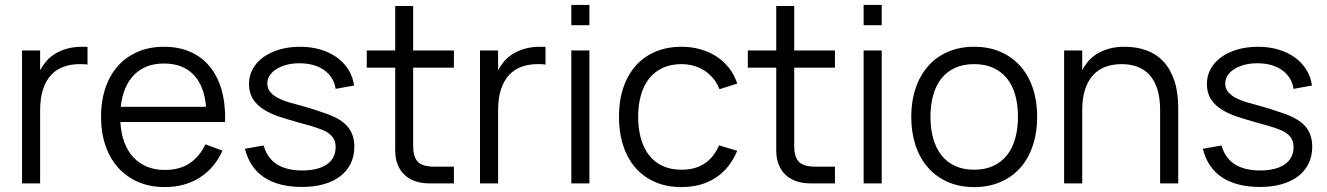

<svg xmlns="http://www.w3.org/2000/svg" viewBox="-20 -745 5392 780"><path d="M335.5 -482.5Q328.5 -484 320.5 -484.2Q312.5 -484.5 303 -484.5Q268.5 -484.5 239 -474Q209.5 -463.5 188.2 -441Q167 -418.5 155 -382.8Q143 -347 143 -296.5V0H69.5V-540H143V-459.5Q152.5 -477.5 166.8 -494.8Q181 -512 201.8 -525.2Q222.5 -538.5 250.5 -546.8Q278.5 -555 315.5 -555Q321 -555 325.5 -555Q330 -555 335.5 -554.5Z M649 -54.5Q709.5 -54.5 750 -81.5Q790.5 -108.5 814.5 -158.5L884 -133Q851.5 -61.5 790.8 -23.2Q730 15 649 15Q590.5 15 542.8 -5.2Q495 -25.5 461.2 -62.5Q427.5 -99.5 409 -152.2Q390.5 -205 390.5 -270Q390.5 -335.5 408.5 -388.2Q426.5 -441 460 -478Q493.5 -515 540.5 -535Q587.5 -555 646 -555Q707 -555 754 -534Q801 -513 833 -473.5Q865 -434 880.8 -377.5Q896.5 -321 894.5 -249.5H469Q471.5 -203.5 485 -167.2Q498.5 -131 521.8 -106Q545 -81 577.2 -67.8Q609.5 -54.5 649 -54.5ZM817 -311Q810 -396.5 766 -441.8Q722 -487 646 -487Q570.5 -487 525 -441Q479.5 -395 470.5 -311Z M1207 14.5Q1112.5 14.5 1053.5 -24.2Q994.5 -63 975 -140.5L1051 -154Q1065.5 -102.5 1105 -77.5Q1144.5 -52.5 1208 -52.5Q1272 -52.5 1307.8 -77.2Q1343.5 -102 1343.5 -147.5Q1343.5 -159.5 1340.8 -169.5Q1338 -179.5 1331.2 -188.2Q1324.5 -197 1313.5 -204.8Q1302.5 -212.5 1285.5 -219Q1270.5 -225 1245.8 -232.5Q1221 -240 1189.5 -248.5Q1151 -259 1115.2 -270.8Q1079.5 -282.5 1052 -299.8Q1024.5 -317 1008 -342.2Q991.5 -367.5 991.5 -404Q991.5 -437 1006.8 -464.8Q1022 -492.5 1049.5 -512.5Q1077 -532.5 1115.2 -543.8Q1153.5 -555 1199 -555Q1243.5 -555 1281.5 -543.8Q1319.5 -532.5 1348.2 -512Q1377 -491.5 1395.2 -462.2Q1413.5 -433 1418.5 -397.5L1343.5 -384Q1340 -408.5 1327.8 -427.8Q1315.5 -447 1296.5 -460.5Q1277.5 -474 1252 -481Q1226.5 -488 1195.5 -488Q1168 -488 1144.5 -481.8Q1121 -475.5 1103.5 -464.8Q1086 -454 1076 -438.8Q1066 -423.5 1066 -405.5Q1066 -384.5 1079 -370Q1092 -355.5 1111.5 -345.8Q1131 -336 1154.2 -329.2Q1177.5 -322.5 1198.5 -317Q1226.5 -309.5 1254.5 -300.5Q1282.5 -291.5 1306.5 -283Q1367 -261.5 1393.2 -229.5Q1419.5 -197.5 1419.5 -149Q1419.5 -111 1404.8 -80.8Q1390 -50.5 1362.5 -29.2Q1335 -8 1295.8 3.2Q1256.5 14.5 1207 14.5Z M1470 -540H1585.5V-720.5H1658.5V-540H1824V-470H1658.5V-153.5Q1658.5 -107 1677.8 -87.5Q1697 -68 1743 -68H1824V0H1723.5Q1691.5 0 1665.8 -9.2Q1640 -18.5 1622.2 -35.8Q1604.5 -53 1595 -77.8Q1585.5 -102.5 1585.5 -133.5V-470H1470Z M2196 -482.5Q2189 -484 2181 -484.2Q2173 -484.5 2163.5 -484.5Q2129 -484.5 2099.5 -474Q2070 -463.5 2048.8 -441Q2027.5 -418.5 2015.5 -382.8Q2003.5 -347 2003.5 -296.5V0H1930V-540H2003.5V-459.5Q2013 -477.5 2027.2 -494.8Q2041.5 -512 2062.2 -525.2Q2083 -538.5 2111 -546.8Q2139 -555 2176 -555Q2181.5 -555 2186 -555Q2190.5 -555 2196 -554.5Z M2301 -642.5V-725H2374.5V-642.5ZM2301 0V-540H2374.5V0Z M2748.5 15Q2689 15 2642 -5.2Q2595 -25.5 2562.2 -62.8Q2529.5 -100 2512 -152.8Q2494.5 -205.5 2494.5 -270Q2494.5 -335.5 2512 -388Q2529.5 -440.5 2562.5 -477.8Q2595.5 -515 2642.8 -535Q2690 -555 2749 -555Q2790 -555 2826.2 -544.5Q2862.5 -534 2891.8 -514.8Q2921 -495.5 2942.5 -467.8Q2964 -440 2975 -405.5L2903 -382.5Q2893.5 -406.5 2878 -425.5Q2862.5 -444.5 2842.8 -457.5Q2823 -470.5 2799 -477.5Q2775 -484.5 2748.5 -484.5Q2706 -484.5 2673 -469.5Q2640 -454.5 2617.8 -426.8Q2595.5 -399 2584 -359.2Q2572.5 -319.5 2572.5 -270Q2572.5 -221.5 2583.8 -182Q2595 -142.5 2617 -114.2Q2639 -86 2672 -70.8Q2705 -55.5 2748.5 -55.5Q2804.5 -55.5 2842.5 -80.8Q2880.5 -106 2901 -154.5L2975 -132.5Q2944.5 -60 2886.8 -22.5Q2829 15 2748.5 15Z M3018 -540H3133.5V-720.5H3206.5V-540H3372V-470H3206.5V-153.5Q3206.5 -107 3225.8 -87.5Q3245 -68 3291 -68H3372V0H3271.5Q3239.5 0 3213.8 -9.2Q3188 -18.5 3170.2 -35.8Q3152.5 -53 3143 -77.8Q3133.5 -102.5 3133.5 -133.5V-470H3018Z M3488.5 -642.5V-725H3562V-642.5ZM3488.5 0V-540H3562V0Z M3937.5 15Q3877.5 15 3830 -6Q3782.5 -27 3749.5 -64.8Q3716.5 -102.5 3699.2 -155Q3682 -207.5 3682 -270.5Q3682 -334 3699.8 -386.5Q3717.5 -439 3750.5 -476.5Q3783.5 -514 3831 -534.5Q3878.5 -555 3937.5 -555Q3998 -555 4045.5 -534Q4093 -513 4126 -475.5Q4159 -438 4176.2 -385.8Q4193.5 -333.5 4193.5 -270.5Q4193.5 -207 4176 -154.2Q4158.5 -101.5 4125.5 -64Q4092.5 -26.5 4045 -5.8Q3997.5 15 3937.5 15ZM3937.5 -55.5Q3982 -55.5 4015.2 -71Q4048.5 -86.5 4070.8 -114.5Q4093 -142.5 4104.2 -182.2Q4115.5 -222 4115.5 -270.5Q4115.5 -320 4104.2 -359.5Q4093 -399 4070.5 -426.8Q4048 -454.5 4014.8 -469.5Q3981.5 -484.5 3937.5 -484.5Q3893 -484.5 3859.8 -469.2Q3826.5 -454 3804.2 -425.8Q3782 -397.5 3771 -358Q3760 -318.5 3760 -270.5Q3760 -221 3771.5 -181.2Q3783 -141.5 3805.2 -113.5Q3827.5 -85.5 3860.8 -70.5Q3894 -55.5 3937.5 -55.5Z M4693 -296.5Q4693 -347 4681.8 -382.5Q4670.5 -418 4649.8 -440.8Q4629 -463.5 4600.2 -474Q4571.5 -484.5 4536.5 -484.5Q4502 -484.5 4472.5 -474Q4443 -463.5 4421.8 -441Q4400.5 -418.5 4388.5 -382.8Q4376.5 -347 4376.5 -296.5V0H4303V-540H4376.5V-459.5Q4385.5 -477.5 4399.8 -494.8Q4414 -512 4435 -525.2Q4456 -538.5 4484 -546.8Q4512 -555 4549 -555Q4598 -555 4638 -540.2Q4678 -525.5 4706.5 -495Q4735 -464.5 4750.8 -417.5Q4766.5 -370.5 4766.5 -306.5V0H4693Z M5098.5 14.5Q5004 14.5 4945 -24.2Q4886 -63 4866.5 -140.5L4942.5 -154Q4957 -102.5 4996.5 -77.5Q5036 -52.5 5099.5 -52.5Q5163.5 -52.5 5199.2 -77.2Q5235 -102 5235 -147.5Q5235 -159.5 5232.2 -169.5Q5229.5 -179.5 5222.8 -188.2Q5216 -197 5205 -204.8Q5194 -212.5 5177 -219Q5162 -225 5137.2 -232.5Q5112.5 -240 5081 -248.5Q5042.5 -259 5006.8 -270.8Q4971 -282.5 4943.5 -299.8Q4916 -317 4899.5 -342.2Q4883 -367.5 4883 -404Q4883 -437 4898.2 -464.8Q4913.5 -492.5 4941 -512.5Q4968.5 -532.5 5006.8 -543.8Q5045 -555 5090.5 -555Q5135 -555 5173 -543.8Q5211 -532.5 5239.8 -512Q5268.5 -491.5 5286.8 -462.2Q5305 -433 5310 -397.5L5235 -384Q5231.5 -408.5 5219.2 -427.8Q5207 -447 5188 -460.5Q5169 -474 5143.5 -481Q5118 -488 5087 -488Q5059.5 -488 5036 -481.8Q5012.5 -475.5 4995 -464.8Q4977.5 -454 4967.5 -438.8Q4957.5 -423.5 4957.5 -405.5Q4957.5 -384.5 4970.5 -370Q4983.5 -355.5 5003 -345.8Q5022.5 -336 5045.8 -329.2Q5069 -322.5 5090 -317Q5118 -309.5 5146 -300.5Q5174 -291.5 5198 -283Q5258.5 -261.5 5284.8 -229.5Q5311 -197.5 5311 -149Q5311 -111 5296.2 -80.8Q5281.5 -50.5 5254 -29.2Q5226.5 -8 5187.2 3.2Q5148 14.5 5098.5 14.5Z"/></svg>

Font: Vela Sans
Style: Regular
Weight: 400
Designer: Principal design: Mikhail Sharanda - project Manrope.
Design modification: Ravid Balaliev
Foundry: Mikhail Sharanda
Version: Version 1.001;August 23, 2023;FontCreator 14.0.0.2901 64-bit